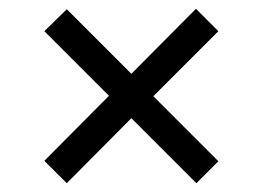

<svg xmlns="http://www.w3.org/2000/svg" viewBox="-20 -577 599 437"><path d="M132 -160 81 -211 228 -359 81 -506 132 -556 279 -409 426 -557 477 -506 329 -358 477 -210 427 -160 279 -308Z"/></svg>

Font: Noto Naskh Arabic UI
Style: Regular
Weight: 400
Designer: Monotype Design Team, David Williams, Mohamad Dakak and Nizar Qandah
Foundry: Monotype Imaging Inc.
Version: Version 2.014